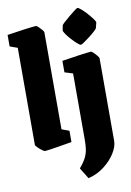

<svg xmlns="http://www.w3.org/2000/svg" viewBox="-99 -779 709 1036"><g transform="rotate(-10 256.0 -260.5)"><path d="M94 12Q90 12 78.5 3.5Q67 -5 56.5 -15.5Q46 -26 46 -30V-562L4 -577V-640Q4 -640 18.5 -642Q33 -644 55 -647.5Q77 -651 100 -654Q123 -657 140.5 -659Q158 -661 163 -661Q167 -661 176 -652.5Q185 -644 193.5 -634Q202 -624 202 -620V-88L243 -73V-11Q243 -11 222.5 -7.5Q202 -4 174.5 0.5Q147 5 123.5 8.5Q100 12 94 12ZM306 -639Q306 -642 319 -654Q332 -666 350 -681Q368 -696 382.5 -707Q397 -718 400 -718Q406 -718 420.5 -705.5Q435 -693 450.5 -675.5Q466 -658 477 -643Q488 -628 487 -623L480 -595Q479 -590 466 -578Q453 -566 435.5 -552.5Q418 -539 403.5 -529Q389 -519 385 -519Q379 -519 365 -531.5Q351 -544 335.5 -561Q320 -578 310 -593Q300 -608 301 -613ZM300 197 263 137Q288 108 299 85Q310 62 313 39Q316 16 316 -12V-374L271 -388V-451Q287 -453 311 -457Q335 -461 360.5 -464.5Q386 -468 405.5 -470.5Q425 -473 431 -473Q435 -473 444.5 -464Q454 -455 462.5 -444.5Q471 -434 471 -430V23Q471 54 448 90.5Q425 127 386 156.5Q347 186 300 197Z"/></g></svg>

Font: Grenze Gotisch Black
Style: Regular
Weight: 900
Designer: Renata Polastri
Foundry: Omnibus-Type
Version: Version 1.001